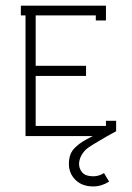

<svg xmlns="http://www.w3.org/2000/svg" viewBox="-20 -484 468 683"><path d="M70.8 0V-429.2H54.2V-463.9H356.9V-411.1H320.8V-429.2H106.9V-250H286.1V-213.9H106.9V-36.1H356.9V-54.2H393.1V-17.1L361.8 0Q300.3 35.2 286.6 46.9Q262.2 70.8 261.2 99.1Q261.2 116.2 272.7 129.6Q284.2 143.1 312 143.1Q331.5 143.1 350.1 131.8L368.2 162.1Q340.8 179.2 312 179.2Q272 179.2 248.5 156Q225.1 132.8 225.1 99.1Q225.1 79.6 230.7 65.2Q236.3 50.8 249.3 38.8Q262.2 26.9 274.7 19.3Q287.1 11.7 310.1 0Z"/></svg>

Font: RawengulkPcs
Style: Regular
Weight: 400
Version: Version 0.92